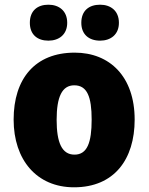

<svg xmlns="http://www.w3.org/2000/svg" viewBox="-20 -787 633 817"><path d="M107 -690C107 -639 140 -614 186 -614C231 -614 266 -640 266 -690C266 -741 231 -767 186 -767C140 -767 107 -742 107 -690ZM326 -690C326 -640 359 -614 406 -614C451 -614 486 -640 486 -690C486 -741 451 -767 406 -767C359 -767 326 -742 326 -690ZM553 -278C553 -461 447 -563 298 -563C129 -563 38 -452 38 -278C38 -107 136 10 295 10C466 10 553 -109 553 -278ZM221 -277C221 -375 244 -424 296 -424C351 -424 370 -375 370 -278C370 -180 351 -129 297 -129C243 -129 221 -181 221 -277Z"/></svg>

Font: Noto Sans Thai Looped SemiCondensed Black
Style: Regular
Weight: 900
Width: 4
Designer: Sasikarn Vongin, Ben Mitchell
Foundry: The Fontpad Ltd
Version: Version 1.001